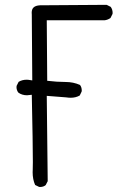

<svg xmlns="http://www.w3.org/2000/svg" viewBox="-20 -786 540 790"><path d="M144.5 -16.6Q158.7 -16.6 168 -24.4L176.3 -40.5L172.4 -391.6L252.9 -385.3Q262.2 -383.8 271 -383.8Q292 -383.8 308.1 -393.1L315.9 -409.2Q316.4 -411.1 316.4 -413.1Q316.4 -427.2 309.1 -436.5Q281.7 -448.7 249.5 -448.7Q214.4 -448.7 174.3 -453.6L172.4 -702.6H410.6Q423.3 -704.1 434.6 -711.9L442.9 -728.5Q443.4 -730.5 443.4 -732.4Q443.4 -747.1 435.5 -757.8L418.9 -766.1L144.5 -764.2Q126 -763.2 117.7 -754.9Q110.4 -747.6 110.4 -733.4Q110.4 -733.4 110.8 -726.6L112.8 -455.1L104 -456.5Q96.2 -458 89.8 -458Q70.8 -458 56.6 -449.2L48.3 -432.6Q47.9 -430.7 47.9 -426.5Q47.9 -422.4 49.6 -416.3Q51.3 -410.2 55.7 -404.8Q70.8 -394 91.3 -394Q96.7 -394 110.8 -396Q115.2 -190.4 115.2 -119.1Q115.2 -95.7 114.7 -88.6Q114.3 -81.5 114.3 -77.1Q114.3 -48.3 124.5 -24.9L140.6 -17.1Q142.6 -16.6 144.5 -16.6Z"/></svg>

Font: Bakudai
Style: ExtraLight
Weight: 200
Version: Version 1.48